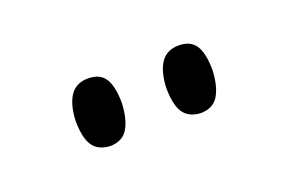

<svg xmlns="http://www.w3.org/2000/svg" viewBox="-31 -744 320 213"><g transform="rotate(-20 128.5 -637.5)"><path d="M74 -598Q60 -599 54 -608.5Q48 -618 48 -638Q49 -657 56 -667Q63 -677 77 -677Q91 -677 97 -667.5Q103 -658 103 -638Q102 -619 95.5 -608.5Q89 -598 74 -598ZM181 -598Q167 -599 161 -608.5Q155 -618 155 -638Q156 -657 163 -667Q170 -677 184 -677Q198 -677 204 -667.5Q210 -658 210 -638Q209 -619 202.5 -608.5Q196 -598 181 -598Z"/></g></svg>

Font: Yanone Kaffeesatz ExtraLight Light
Style: Regular
Weight: 300
Version: Version 2.003